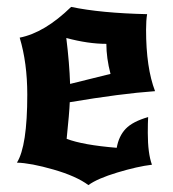

<svg xmlns="http://www.w3.org/2000/svg" viewBox="-20 -504 501 556"><path d="M236 32Q201 6 135 -13Q69 -32 29 -33Q59 -81 59 -230Q59 -322 37 -395Q109 -409 186 -484Q272 -466 406 -463Q403 -445 403 -418Q403 -308 429 -240Q330 -233 182 -208Q181 -179 173 -102Q220 -84 318 -76Q324 -110 344 -131Q364 -152 409 -165Q408 -149 408 -119Q408 -60 420 -27Q378 -22 320 -4.5Q262 13 236 32ZM172 -394Q181 -321 183 -261L300 -290Q288 -336 288 -377Q235 -377 172 -394Z"/></svg>

Font: NewRocker
Style: Regular
Weight: 400
Designer: Pablo Impallari, Brenda Gallo, Rodrigo Fuenzalida
Foundry: Pablo Impallari, Brenda Gallo, Rodrigo Fuenzalida
Version: Version 1.000